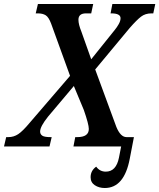

<svg xmlns="http://www.w3.org/2000/svg" viewBox="-57 -734 798 962"><path d="M468 208Q565 208 593 62L614 -47H577Q547 -47 526 -98L420 -386L593 -594Q628 -634 649.5 -650.5Q671 -667 702 -667H711L721 -714H506L497 -667H500Q547 -667 547 -643Q547 -629 537.5 -612.5Q528 -596 518 -584L400 -437L351 -575Q336 -612 336 -635Q336 -667 374 -667H400L410 -714H133L122 -667H132Q157 -667 172 -657.5Q187 -648 199 -616L294 -354L92 -119Q57 -77 34.5 -62Q12 -47 -15 -47H-26L-37 0H191L202 -47H196Q165 -47 154.5 -54.5Q144 -62 144 -75Q144 -100 184 -150L313 -303L363 -183Q388 -111 388 -88Q388 -47 330 -47H320L311 0H550L539 56Q525 126 473 126Q443 126 425 101Q397 121 397 154Q397 180 418 194Q439 208 468 208Z"/></svg>

Font: Noto Serif SemiCondensed Semi
Style: Italic
Weight: 600
Width: 4
Italic angle: -12°
Designer: Monotype Design Team
Foundry: Monotype Imaging Inc.
Version: Version 1.901